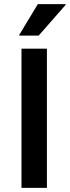

<svg xmlns="http://www.w3.org/2000/svg" viewBox="-20 -911 338 931"><path d="M84.2 0V-675H207.5V0ZM73.3 -738.3V-741.7L163.3 -890.8H298.3V-887.5L167.5 -738.3Z"/></svg>

Font: Funnel Sans SemiBold
Style: Regular
Weight: 600
Designer: NORD ID, Kristian Moeller
Foundry: Dicotype
Version: Version 1.000